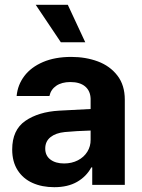

<svg xmlns="http://www.w3.org/2000/svg" viewBox="-20 -776 598 806"><path d="M228.5 -311.5Q282.2 -314.9 360.4 -318.4V-361.3Q359.4 -394.5 337.4 -413.1Q315.4 -431.6 275.4 -431.6Q239.3 -431.6 216.3 -416Q193.4 -400.4 187.5 -373H49.8Q54.2 -419.9 82.3 -457Q110.4 -494.1 160.6 -515.6Q210.9 -537.1 279.3 -537.1Q339.8 -537.1 390.9 -518.1Q441.9 -499 472.9 -458.7Q503.9 -418.5 503.9 -357.4V0H367.2V-73.2H363.3Q342.3 -34.7 303.5 -12.5Q264.6 9.8 208 9.8Q156.2 9.8 116.5 -8.1Q76.7 -25.9 54 -61.5Q31.2 -97.2 31.2 -148.4Q31.2 -230.5 86.4 -268.6Q141.6 -306.6 228.5 -311.5ZM249 -89.8Q281.2 -89.8 306.9 -103Q332.5 -116.2 346.7 -139.2Q360.8 -162.1 360.4 -189.5V-228Q337.4 -227.5 303.7 -225.6Q270 -223.6 252 -221.7Q213.9 -217.8 191.9 -200.2Q169.9 -182.6 169.9 -152.3Q169.9 -122.6 191.7 -106.2Q213.4 -89.8 249 -89.8ZM129.9 -755.9H264.6L337.9 -598.6H235.4Z"/></svg>

Font: Pretendard JP
Style: Bold
Weight: 700
Designer: Base glyphs from Inter by Rasmus Andersson; Hangeul glyphs from Noto Sans CJK(Source Han Sans) by Jang Soo-young and Kan
Foundry: Kil Hyung-jin
Version: Version 1.309